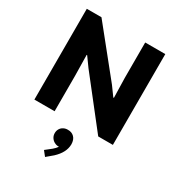

<svg xmlns="http://www.w3.org/2000/svg" viewBox="-233 -867 1219 1318"><g transform="rotate(30 376.5 -208.0)"><path d="M65.4 -719.7H181.6L475.6 -354.5L527.3 -283.2H532.2L528.3 -439.5V-719.7H687.5V0H571.3L279.3 -372.1L226.6 -445.3H222.7L225.6 -281.2V0H65.4ZM295.4 266.6 342.3 229.5Q360.4 214.4 373.5 196.3H368.7Q352.1 196.3 336.4 187.7Q320.8 179.2 311 163.8Q301.3 148.4 301.3 128.9Q301.3 109.9 310.5 94.7Q319.8 79.6 335.4 71.8Q351.1 64 368.7 64.5Q398.9 63.5 418.7 83Q438.5 102.5 439 139.6Q438.5 204.1 375.5 262.7L325.7 304.7Z"/></g></svg>

Font: Reddit Sans Chocolate ExtraBold
Style: Regular
Weight: 800
Designer: Stephen Hutchings
Foundry: Reddit
Version: Version 1.011